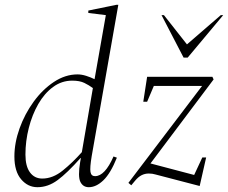

<svg xmlns="http://www.w3.org/2000/svg" viewBox="-20 -770 950 800"><path d="M136 10Q96 10 68 -23Q40 -56 40 -118Q40 -175 61.5 -235Q83 -295 120 -346Q157 -397 204.5 -428.5Q252 -460 303 -460Q320 -460 339 -454Q358 -448 374 -440L421 -707L348 -716V-726L465 -750H473L362 -119Q354 -71 357 -53.5Q360 -36 376 -36Q417 -36 453 -118L467 -113Q441 -48 411 -19Q381 10 350 10Q326 10 315 -12Q304 -34 314 -95L317 -111H315Q260 -49 220 -19.5Q180 10 136 10ZM86 -126Q86 -77 105 -51.5Q124 -26 156 -26Q200 -26 241.5 -59.5Q283 -93 321 -136L367 -403Q351 -415 331.5 -424.5Q312 -434 281 -434Q237 -434 201 -407.5Q165 -381 139.5 -336.5Q114 -292 100 -237Q86 -182 86 -126ZM527 2 515 -8 822 -412H621L593 -346H577L593 -450H865L870 -439L607 -89L789 -41L823 -114H839L812 5L628 -43Q615 -47 600 -47Q584 -47 570 -40Q556 -33 542 -16ZM745 -530 653 -707H663L759 -585L900 -707H910L762 -530Z"/></svg>

Font: Spectral ExtraLight
Style: Italic
Weight: 275
Italic angle: -10°
Designer: Jean-Baptiste Levee
Foundry: Production Type
Version: Version 2.001